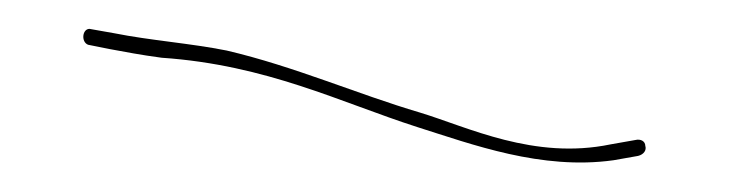

<svg xmlns="http://www.w3.org/2000/svg" viewBox="-20 -65 515 133"><path d="M41 -34 56 -31C67 -29 77 -27 92 -25C165 -20 216 6 269 23C307 35 355 53 405 46L422 43C426 42 428 39 427 36C427 33 424 31 420 32L403 35C350 46 304 23 271 13C227 0 184 -19 137 -30C112 -35 84 -37 59 -42L42 -45C37 -45 36 -36 41 -34ZM92 -25Z"/></svg>

Font: Stray Cat
Style: HlCn
Weight: 100
Version: Version 1.0